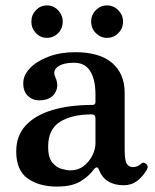

<svg xmlns="http://www.w3.org/2000/svg" viewBox="-20 -678 572 710"><path d="M190 12Q125 12 82.5 -18Q40 -48 40 -118Q40 -176 75 -214Q110 -252 173.5 -271Q237 -290 322 -290Q333 -290 333 -301V-329Q333 -383 314 -414.5Q295 -446 253 -446Q214 -446 194 -431.5Q174 -417 184 -394Q200 -360 183 -333.5Q166 -307 125 -307Q100 -307 83 -323.5Q66 -340 66 -370Q66 -400 91 -426Q116 -452 159.5 -468.5Q203 -485 258 -485Q349 -485 395 -445Q441 -405 441 -335V-123Q441 -83 449.5 -71.5Q458 -60 471 -60Q481 -60 488.5 -63.5Q496 -67 500 -71Q511 -82 522 -70Q527 -65 526 -59Q525 -53 521 -47Q507 -24 486.5 -8.5Q466 7 437 7Q404 7 380.5 -7Q357 -21 345 -52Q342 -60 337 -59Q332 -58 328 -53Q309 -26 277 -7Q245 12 190 12ZM240 -48Q269 -48 290 -64.5Q311 -81 322 -104Q333 -127 333 -148V-240Q333 -255 319 -255Q246 -255 202 -227.5Q158 -200 158 -135Q158 -96 173 -77.5Q188 -59 207.5 -53.5Q227 -48 240 -48ZM376 -538Q352 -538 334.5 -555.5Q317 -573 317 -598Q317 -623 334.5 -640.5Q352 -658 376 -658Q400 -658 417.5 -640Q435 -622 435 -598Q435 -573 417.5 -555.5Q400 -538 376 -538ZM153 -538Q130 -538 113 -555.5Q96 -573 96 -598Q96 -623 113 -640.5Q130 -658 153 -658Q178 -658 195 -640Q212 -622 212 -598Q212 -573 195 -555.5Q178 -538 153 -538Z"/></svg>

Font: Zen Old Mincho Black
Style: Regular
Weight: 900
Designer: Yoshimichi Ohira
Foundry: Positype
Version: Version 1.001